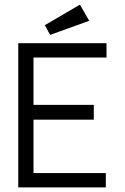

<svg xmlns="http://www.w3.org/2000/svg" viewBox="-20 -811 540 831"><path d="M59 -624H441V-562H125V-357H386V-293H125V-62H438V0H59ZM174 -702 326 -791 366 -721 197 -660Z"/></svg>

Font: Vazir Code FD
Style: Code-FD
Weight: 400
Foundry: DejaVu fonts team - Redesigned by Saber Rastikerdar
Version: Version 1.1.2